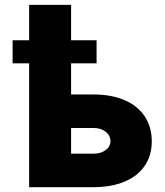

<svg xmlns="http://www.w3.org/2000/svg" viewBox="-20 -775 682 795"><path d="M379.9 -512.7H274.4V-383.8H367.2Q441.4 -383.8 495.8 -360.4Q550.3 -336.9 579.3 -293Q608.4 -249 608.4 -189.5Q608.4 -131.3 579.3 -88.6Q550.3 -45.9 495.8 -22.9Q441.4 0 367.2 0H100.6V-512.7H32.2V-608.4H100.6V-754.9H274.4V-608.4H379.9ZM367.2 -138.7Q397.5 -138.7 417.2 -153.3Q437 -168 437.5 -190.4Q437 -214.4 417.2 -229.7Q397.5 -245.1 367.2 -245.1H274.4V-138.7Z"/></svg>

Font: Pretendard GOV Black
Style: Regular
Weight: 900
Designer: Base glyphs from Inter by Rasmus Andersson; Hangeul glyphs from Noto Sans CJK(Source Han Sans) by Jang Soo-young and Kan
Foundry: Kil Hyung-jin
Version: Version 1.309